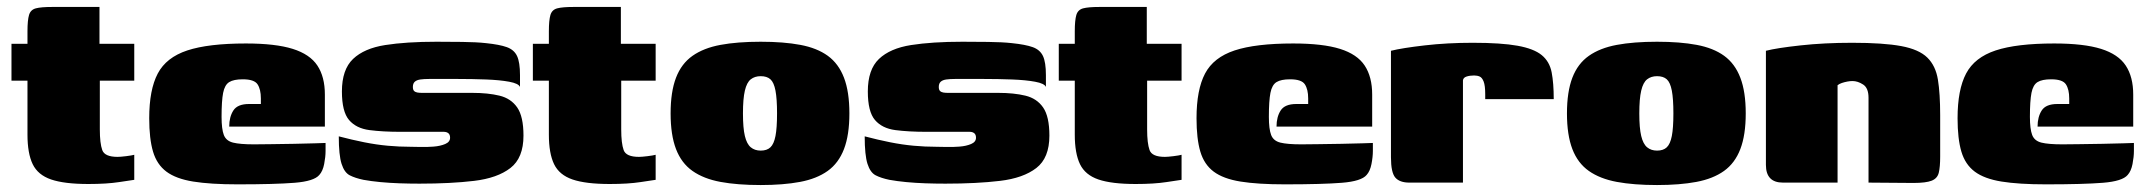

<svg xmlns="http://www.w3.org/2000/svg" viewBox="-20 -525 6173 552"><path d="M234 4Q165 4 127 -9Q89 -22 74 -53Q59 -84 59 -138V-293H13V-399H59V-435Q59 -467 63.5 -482Q68 -497 83 -501Q98 -505 130 -505H266Q266 -499 266 -493.5Q266 -488 266 -482V-399H366V-293H267V-153Q267 -113 274 -93.5Q281 -74 318 -74Q326 -74 342.5 -76Q359 -78 366 -80V-8Q358 -7 322.5 -1.5Q287 4 234 4Z M663 5Q585 5 535.5 -3Q486 -11 458.5 -31.5Q431 -52 420 -89Q409 -126 409 -185Q409 -267 433.5 -313.5Q458 -360 518.5 -380Q579 -400 687 -400Q772 -400 821.5 -384.5Q871 -369 892.5 -336.5Q914 -304 914 -253V-161H639Q639 -189 651 -207.5Q663 -226 696 -226H730V-242Q730 -268 720.5 -282.5Q711 -297 678 -297Q652 -297 639 -289Q626 -281 621.5 -258Q617 -235 617 -189Q617 -154 623.5 -137Q630 -120 650 -115Q670 -110 710 -110Q726 -110 758 -110.5Q790 -111 825 -111.5Q860 -112 886 -113Q912 -114 916 -114V-91Q916 -74 912 -53.5Q908 -33 898 -22Q883 -4 827 0.5Q771 5 663 5Z M1186 3Q1157 3 1128.5 2Q1100 1 1073.5 -1.5Q1047 -4 1025 -8Q1001 -13 985.5 -21Q970 -29 962 -54Q954 -79 954 -133Q992 -123 1027 -116Q1062 -109 1095 -106Q1128 -103 1160 -103Q1170 -103 1188.5 -102.5Q1207 -102 1226.5 -103.5Q1246 -105 1260 -111Q1274 -117 1274 -129Q1274 -138 1269 -142Q1264 -146 1256 -146H1132Q1080 -146 1042 -151Q1004 -156 983.5 -180Q963 -204 963 -262Q963 -325 995 -355.5Q1027 -386 1087.5 -395.5Q1148 -405 1235 -405Q1267 -405 1308.5 -404.5Q1350 -404 1377 -401Q1416 -397 1437 -389.5Q1458 -382 1466.5 -364Q1475 -346 1475 -309V-275Q1471 -285 1444 -290Q1417 -295 1377.5 -296.5Q1338 -298 1294.5 -298Q1251 -298 1214 -298Q1199 -298 1188.5 -296.5Q1178 -295 1172.5 -290Q1167 -285 1167 -275Q1167 -267 1170.5 -263.5Q1174 -260 1180 -259Q1186 -258 1193 -258H1338Q1383 -258 1416 -250Q1449 -242 1467 -216Q1485 -190 1485 -135Q1485 -71 1447.5 -42Q1410 -13 1343 -5Q1276 3 1186 3Z M1733 4Q1664 4 1626 -9Q1588 -22 1573 -53Q1558 -84 1558 -138V-293H1512V-399H1558V-435Q1558 -467 1562.5 -482Q1567 -497 1582 -501Q1597 -505 1629 -505H1765Q1765 -499 1765 -493.5Q1765 -488 1765 -482V-399H1865V-293H1766V-153Q1766 -113 1773 -93.5Q1780 -74 1817 -74Q1825 -74 1841.5 -76Q1858 -78 1865 -80V-8Q1857 -7 1821.5 -1.5Q1786 4 1733 4Z M2167 7Q2100 7 2051.5 -2Q2003 -11 1971 -33.5Q1939 -56 1923.5 -96.5Q1908 -137 1908 -199Q1908 -261 1923.5 -301.5Q1939 -342 1971 -364.5Q2003 -387 2051.5 -396Q2100 -405 2167 -405Q2233 -405 2281 -396Q2329 -387 2360 -364.5Q2391 -342 2406.5 -301.5Q2422 -261 2422 -199Q2422 -137 2406.5 -96.5Q2391 -56 2359.5 -33.5Q2328 -11 2280 -2Q2232 7 2167 7ZM2167 -92Q2185 -92 2195 -101.5Q2205 -111 2209.5 -134Q2214 -157 2214 -199Q2214 -241 2209.5 -264.5Q2205 -288 2195 -297Q2185 -306 2167 -306Q2150 -306 2138.5 -297Q2127 -288 2121.5 -264.5Q2116 -241 2116 -199Q2116 -157 2121.5 -134Q2127 -111 2138.5 -101.5Q2150 -92 2167 -92Z M2698 3Q2669 3 2640.5 2Q2612 1 2585.5 -1.5Q2559 -4 2537 -8Q2513 -13 2497.5 -21Q2482 -29 2474 -54Q2466 -79 2466 -133Q2504 -123 2539 -116Q2574 -109 2607 -106Q2640 -103 2672 -103Q2682 -103 2700.5 -102.5Q2719 -102 2738.5 -103.5Q2758 -105 2772 -111Q2786 -117 2786 -129Q2786 -138 2781 -142Q2776 -146 2768 -146H2644Q2592 -146 2554 -151Q2516 -156 2495.5 -180Q2475 -204 2475 -262Q2475 -325 2507 -355.5Q2539 -386 2599.5 -395.5Q2660 -405 2747 -405Q2779 -405 2820.5 -404.5Q2862 -404 2889 -401Q2928 -397 2949 -389.5Q2970 -382 2978.5 -364Q2987 -346 2987 -309V-275Q2983 -285 2956 -290Q2929 -295 2889.5 -296.5Q2850 -298 2806.5 -298Q2763 -298 2726 -298Q2711 -298 2700.5 -296.5Q2690 -295 2684.5 -290Q2679 -285 2679 -275Q2679 -267 2682.5 -263.5Q2686 -260 2692 -259Q2698 -258 2705 -258H2850Q2895 -258 2928 -250Q2961 -242 2979 -216Q2997 -190 2997 -135Q2997 -71 2959.5 -42Q2922 -13 2855 -5Q2788 3 2698 3Z M3245 4Q3176 4 3138 -9Q3100 -22 3085 -53Q3070 -84 3070 -138V-293H3024V-399H3070V-435Q3070 -467 3074.5 -482Q3079 -497 3094 -501Q3109 -505 3141 -505H3277Q3277 -499 3277 -493.5Q3277 -488 3277 -482V-399H3377V-293H3278V-153Q3278 -113 3285 -93.5Q3292 -74 3329 -74Q3337 -74 3353.5 -76Q3370 -78 3377 -80V-8Q3369 -7 3333.5 -1.5Q3298 4 3245 4Z M3674 5Q3596 5 3546.5 -3Q3497 -11 3469.5 -31.5Q3442 -52 3431 -89Q3420 -126 3420 -185Q3420 -267 3444.5 -313.5Q3469 -360 3529.5 -380Q3590 -400 3698 -400Q3783 -400 3832.5 -384.5Q3882 -369 3903.5 -336.5Q3925 -304 3925 -253V-161H3650Q3650 -189 3662 -207.5Q3674 -226 3707 -226H3741V-242Q3741 -268 3731.5 -282.5Q3722 -297 3689 -297Q3663 -297 3650 -289Q3637 -281 3632.5 -258Q3628 -235 3628 -189Q3628 -154 3634.5 -137Q3641 -120 3661 -115Q3681 -110 3721 -110Q3737 -110 3769 -110.5Q3801 -111 3836 -111.5Q3871 -112 3897 -113Q3923 -114 3927 -114V-91Q3927 -74 3923 -53.5Q3919 -33 3909 -22Q3894 -4 3838 0.5Q3782 5 3674 5Z M4186 0H4032Q4004 0 3991.5 -14.5Q3979 -29 3979 -73V-379Q4011 -387 4076 -394.5Q4141 -402 4214 -402Q4296 -402 4343 -393.5Q4390 -385 4412.5 -366.5Q4435 -348 4441 -317Q4447 -286 4447 -240H4250V-254Q4250 -279 4245.5 -290.5Q4241 -302 4234 -305Q4227 -308 4218 -308Q4206 -308 4196.5 -305Q4187 -302 4186 -294Z M4744 7Q4677 7 4628.5 -2Q4580 -11 4548 -33.5Q4516 -56 4500.5 -96.5Q4485 -137 4485 -199Q4485 -261 4500.5 -301.5Q4516 -342 4548 -364.5Q4580 -387 4628.5 -396Q4677 -405 4744 -405Q4810 -405 4858 -396Q4906 -387 4937 -364.5Q4968 -342 4983.5 -301.5Q4999 -261 4999 -199Q4999 -137 4983.5 -96.5Q4968 -56 4936.5 -33.5Q4905 -11 4857 -2Q4809 7 4744 7ZM4744 -92Q4762 -92 4772 -101.5Q4782 -111 4786.5 -134Q4791 -157 4791 -199Q4791 -241 4786.5 -264.5Q4782 -288 4772 -297Q4762 -306 4744 -306Q4727 -306 4715.5 -297Q4704 -288 4698.5 -264.5Q4693 -241 4693 -199Q4693 -157 4698.5 -134Q4704 -111 4715.5 -101.5Q4727 -92 4744 -92Z M5106 0Q5057 0 5057 -51V-379Q5088 -387 5156.5 -394.5Q5225 -402 5305 -402Q5395 -402 5446 -392.5Q5497 -383 5521 -359.5Q5545 -336 5551.5 -296Q5558 -256 5558 -194V-75Q5558 -45 5554 -28.5Q5550 -12 5533.5 -5.5Q5517 1 5481 1L5352 0V-244Q5352 -272 5336.5 -282Q5321 -292 5306 -292Q5299 -292 5291 -290.5Q5283 -289 5275.5 -286.5Q5268 -284 5263 -280V0Z M5862 5Q5784 5 5734.5 -3Q5685 -11 5657.5 -31.5Q5630 -52 5619 -89Q5608 -126 5608 -185Q5608 -267 5632.5 -313.5Q5657 -360 5717.5 -380Q5778 -400 5886 -400Q5971 -400 6020.5 -384.5Q6070 -369 6091.5 -336.5Q6113 -304 6113 -253V-161H5838Q5838 -189 5850 -207.5Q5862 -226 5895 -226H5929V-242Q5929 -268 5919.5 -282.5Q5910 -297 5877 -297Q5851 -297 5838 -289Q5825 -281 5820.5 -258Q5816 -235 5816 -189Q5816 -154 5822.5 -137Q5829 -120 5849 -115Q5869 -110 5909 -110Q5925 -110 5957 -110.5Q5989 -111 6024 -111.5Q6059 -112 6085 -113Q6111 -114 6115 -114V-91Q6115 -74 6111 -53.5Q6107 -33 6097 -22Q6082 -4 6026 0.5Q5970 5 5862 5Z"/></svg>

Font: Genos Black
Style: Regular
Weight: 900
Designer: Robert E. Leuschke
Foundry: Robert E. Leuschke
Version: Version 1.010